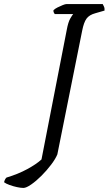

<svg xmlns="http://www.w3.org/2000/svg" viewBox="-140 -724 534 944"><path d="M-25 200Q-38 200 -56.5 196Q-75 192 -93 185.5Q-111 179 -120 172Q-116 156 -108 149Q-51 132 -6 107.5Q39 83 64 60L188 -576Q195 -615 205.5 -633Q216 -651 220 -655H129Q127 -658 124.5 -662.5Q122 -667 123 -674Q130 -681 143 -687.5Q156 -694 168.5 -699Q181 -704 187 -704H365Q367 -700 371 -692Q375 -684 374 -672L329 -659Q299 -651 285.5 -632.5Q272 -614 264 -573L142 35Q133 57 111.5 85.5Q90 114 64 140Q38 166 13.5 183Q-11 200 -25 200Z"/></svg>

Font: Texturina Light
Style: Italic
Weight: 300
Italic angle: -11°
Designer: Guillermo Torres Carreño
Foundry: Omnibus-Type
Version: Version 1.002; ttfautohint (v1.8.3)